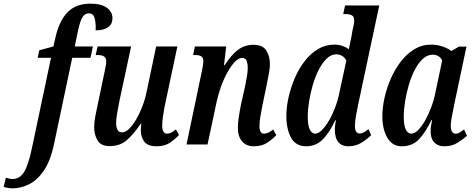

<svg xmlns="http://www.w3.org/2000/svg" viewBox="-142 -790 2598 1050"><path d="M-73 240Q-85 240 -99.5 237.5Q-114 235 -122 232L-110 182Q-103 184 -92.5 186.5Q-82 189 -73 189Q-34 189 -10 150Q14 111 33 18L137 -474H64L73 -515L150 -536L162 -588Q182 -676 227.5 -723Q273 -770 353 -770Q412 -770 442.5 -747.5Q473 -725 473 -690Q473 -658 449 -641Q425 -624 381 -624Q383 -661 376 -689Q369 -717 345 -717Q319 -717 305.5 -690Q292 -663 280 -600L267 -536H366L353 -474H253L153 0Q133 93 96 145.5Q59 198 14.5 219Q-30 240 -73 240Z M715 10Q665 10 646.5 -16Q628 -42 628 -78Q628 -90 631 -113H627Q589 -56 551.5 -23.5Q514 9 458 9Q410 9 391.5 -22Q373 -53 373 -95Q373 -121 379 -153Q385 -185 391 -212L428 -388Q432 -408 435.5 -425Q439 -442 439 -456Q439 -489 393 -489H381L392 -536H575L511 -237Q505 -207 499 -173Q493 -139 493 -116Q493 -95 500.5 -80.5Q508 -66 526 -66Q544 -66 564 -85.5Q584 -105 603 -137.5Q622 -170 637 -209.5Q652 -249 660 -289L712 -536H828L757 -201Q753 -177 749 -151Q745 -125 745 -103Q745 -59 771 -59Q784 -59 795 -65Q806 -71 820 -82L837 -52Q817 -30 788 -10Q759 10 715 10Z M1247 10Q1203 10 1180.5 -18.5Q1158 -47 1159 -92Q1159 -115 1163 -144Q1167 -173 1176 -219L1194 -299Q1197 -312 1201.5 -334.5Q1206 -357 1209.5 -380Q1213 -403 1213 -421Q1213 -439 1207.5 -456Q1202 -473 1182 -473Q1161 -473 1139.5 -449Q1118 -425 1098.5 -388.5Q1079 -352 1065 -311.5Q1051 -271 1044 -239L993 0H878L962 -401Q965 -415 967.5 -430Q970 -445 970 -456Q970 -475 958.5 -482Q947 -489 927 -489H914L924 -536H1095L1083 -434H1087Q1123 -490 1159.5 -517.5Q1196 -545 1244 -545Q1295 -545 1314.5 -513.5Q1334 -482 1334 -440Q1334 -414 1327 -380Q1320 -346 1315 -319L1292 -208Q1286 -177 1281.5 -149.5Q1277 -122 1277 -101Q1277 -59 1302 -59Q1324 -59 1352 -82L1369 -51Q1350 -30 1320 -10Q1290 10 1247 10Z M1533 10Q1475 10 1449.5 -37.5Q1424 -85 1424 -155Q1424 -204 1436 -257.5Q1448 -311 1470 -362.5Q1492 -414 1524 -455.5Q1556 -497 1597 -521.5Q1638 -546 1687 -546Q1710 -546 1730.5 -539Q1751 -532 1766 -521Q1768 -534 1772 -552Q1776 -570 1778 -579L1786 -625Q1790 -640 1792.5 -653.5Q1795 -667 1795 -678Q1795 -699 1782.5 -706Q1770 -713 1749 -713H1735L1745 -760H1932L1816 -215Q1810 -188 1804.5 -155Q1799 -122 1799 -102Q1799 -60 1825 -60Q1837 -60 1849.5 -67Q1862 -74 1873 -84L1888 -51Q1867 -30 1835.5 -10Q1804 10 1762 10Q1728 10 1708.5 -12.5Q1689 -35 1689 -84Q1689 -91 1690.5 -104Q1692 -117 1695 -132H1691Q1658 -61 1621 -25.5Q1584 10 1533 10ZM1581 -59Q1599 -59 1619 -79Q1639 -99 1658 -132Q1677 -165 1692 -205.5Q1707 -246 1715 -288L1752 -459Q1744 -476 1728.5 -484.5Q1713 -493 1698 -493Q1669 -493 1644.5 -469.5Q1620 -446 1600.5 -407.5Q1581 -369 1568 -323.5Q1555 -278 1548 -233.5Q1541 -189 1541 -154Q1541 -103 1552.5 -81Q1564 -59 1581 -59Z M2056 10Q2003 10 1976 -37Q1949 -84 1949 -154Q1949 -202 1961 -255.5Q1973 -309 1995.5 -360.5Q2018 -412 2050.5 -454Q2083 -496 2124.5 -521Q2166 -546 2216 -546Q2248 -546 2278.5 -535.5Q2309 -525 2326 -511L2368 -535H2409L2342 -218Q2340 -207 2335.5 -185Q2331 -163 2327 -140.5Q2323 -118 2323 -104Q2323 -59 2350 -59Q2362 -59 2372 -65.5Q2382 -72 2396 -82L2412 -47Q2391 -29 2360.5 -9.5Q2330 10 2287 10Q2253 10 2233 -11Q2213 -32 2213 -70Q2213 -89 2215.5 -103.5Q2218 -118 2221 -133H2217Q2186 -67 2149.5 -28.5Q2113 10 2056 10ZM2107 -59Q2125 -59 2145 -79Q2165 -99 2183.5 -132Q2202 -165 2217 -205.5Q2232 -246 2240 -288L2276 -459Q2269 -475 2255 -483Q2241 -491 2225 -491Q2195 -491 2170 -468Q2145 -445 2125.5 -406.5Q2106 -368 2093 -323Q2080 -278 2073 -233.5Q2066 -189 2066 -154Q2066 -103 2077.5 -81Q2089 -59 2107 -59Z"/></svg>

Font: Noto Serif ExtraCondensed SemiBold
Style: Italic
Weight: 600
Width: 2
Italic angle: -12°
Designer: Monotype Design Team
Foundry: Monotype Imaging Inc.
Version: Version 2.013